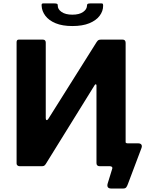

<svg xmlns="http://www.w3.org/2000/svg" viewBox="-20 -974 895 1125"><path d="M631.3 130.6Q617.9 130.6 612.4 123.4Q606.9 116.2 610.6 102.3L637.9 13.6Q639.9 7.9 635.8 3.9Q631.6 0 624.5 0H583.7L714.4 -146.8Q714.4 -134.1 727.8 -134.1H790.1Q802.8 -134.1 808.2 -126.8Q813.5 -119.6 809.1 -106.9L729.3 104.7Q724.8 117.4 719.4 124Q714 130.6 701.6 130.6ZM230.1 -742Q248.1 -742 248.1 -724.4V-281.6Q248.1 -271.9 252.9 -270.4Q257.8 -269 263.5 -278.1L545.9 -727.2Q552.4 -737.1 557.9 -739.6Q563.4 -742 574.4 -742H697.9Q716.1 -742 716.1 -722.7V-17.1Q716.1 0 695.7 0H565.3Q545.3 0 545.3 -18.3V-473.8Q545.3 -479.1 541.8 -480.1Q538.3 -481.1 534.7 -475.3L247.8 -12.4Q242.4 -3.9 236.4 -1.9Q230.5 0 223.1 0H96.2Q87.9 0 82.6 -4.3Q77.2 -8.6 77.2 -15.7V-727Q77.2 -742 90.5 -742ZM404.1 -821.4Q345.7 -821.4 306.1 -837.7Q266.4 -854.1 245.9 -881.4Q225.3 -908.8 223.9 -940.3Q223.2 -948.6 225.4 -951.3Q227.6 -954 233.2 -954H298.1Q310.2 -954 314.7 -951.4Q319.1 -948.9 318.4 -942Q317.7 -920 340.6 -904Q363.5 -888 404.1 -888ZM404.1 -821.4V-888Q444.7 -888 467.2 -904Q489.8 -920 489.8 -942Q489.8 -948.9 493.9 -951.4Q497.9 -954 510.1 -954H575Q580.6 -954 582.4 -951.3Q584.3 -948.6 584.3 -940.3Q584.3 -908.8 563.7 -881.4Q543.2 -854.1 503.2 -837.7Q463.2 -821.4 404.1 -821.4Z"/></svg>

Font: Libre Franklin Thin
Style: Regular
Weight: 100
Designer: Pablo Impallari, Rodrigo Fuenzalida, Nhung Nguyen
Foundry: Impallari Type
Version: Version 3.000